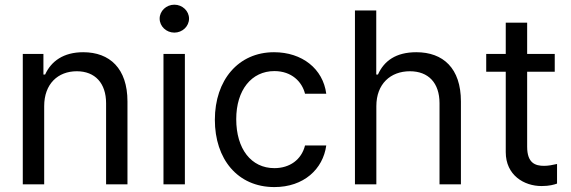

<svg xmlns="http://www.w3.org/2000/svg" viewBox="-20 -771 2389 803"><path d="M164.8 -327.1C164.8 -420.1 222.3 -473 301.1 -473C377.5 -473 423.7 -423.3 423.7 -339.1V0H513.1V-346.6C513.1 -484.7 438.9 -552.6 328.1 -552.6C245.7 -552.6 194.2 -515.3 168.7 -459.2H161.6V-545.5H75.3V0H164.8Z M663.7 0H753.2V-545.5H663.7ZM647.7 -693.2C647.7 -660.9 675.4 -634.6 709.2 -634.6C742.9 -634.6 770.6 -660.9 770.6 -693.2C770.6 -725.1 742.9 -751.4 709.2 -751.4C675.4 -751.4 647.7 -725.1 647.7 -693.2Z M1127.5 11.4C1250.4 11.4 1331 -63.6 1344.5 -162.6H1255.7C1240.8 -103 1191.8 -67.8 1127.5 -67.8C1030.5 -67.8 968 -148.1 968 -272.7C968 -394.5 1032 -473.7 1127.5 -473.7C1199.9 -473.7 1243.3 -429 1255.7 -378.9H1344.5C1331 -483.3 1243.6 -552.6 1126.1 -552.6C976.9 -552.6 878.6 -436.1 878.6 -269.9C878.6 -106.5 973 11.4 1127.5 11.4Z M1554 -327.1C1554 -420.1 1613.3 -473 1694.2 -473C1771.7 -473 1818.2 -424.4 1818.2 -339.1V0H1907.7V-346.6C1907.7 -485.8 1833.1 -552.6 1721.2 -552.6C1635.7 -552.6 1586.3 -516.3 1560.7 -459.2H1553.6V-727.3H1464.5V0H1554Z M2300.1 -545.5H2184.7V-676.1H2095.2V-545.5H2013.5V-470.9H2095.2V-134.6C2095.2 -38.7 2171.5 7.5 2245.7 7.1C2277.7 7.1 2297.9 1.1 2309.7 -3.2V-85.2C2291.5 -81 2273.4 -77.4 2255.3 -77.4C2218.8 -77.4 2184.7 -88.8 2184.7 -157.3V-470.9H2300.1Z"/></svg>

Font: Margiela Sans Text
Style: Regular
Weight: 400
Designer: Stefan Endress, Andreas Faust
Version: Version 1.100;FEAKit 1.0